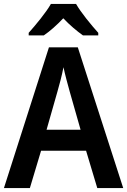

<svg xmlns="http://www.w3.org/2000/svg" viewBox="-20 -957 647 977"><path d="M367 -937H239C215 -894 161 -829 126 -790V-777H203C234 -798 269 -829 302 -864C335 -829 371 -799 402 -777H480V-790C444 -830 392 -893 367 -937ZM475 0H607L376 -716H229L0 0H132L189 -190H418ZM335 -490 390 -297H217L272 -490C281 -520 296 -577 303 -615C310 -581 326 -522 335 -490Z"/></svg>

Font: Noto Sans Devanagari UI SemiCondensed SemiBold
Style: Regular
Weight: 600
Width: 4
Designer: Jelle Bosma - Monotype Design Team
Foundry: Monotype Imaging Inc.
Version: Version 2.004